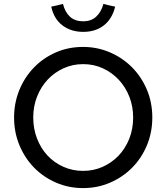

<svg xmlns="http://www.w3.org/2000/svg" viewBox="-20 -951 851 982"><path d="M52 0ZM759 -350Q759 -274 731.5 -208Q704 -142 656 -93.5Q608 -45 543.5 -17Q479 11 405 11Q331 11 266.5 -17Q202 -45 154.5 -93.5Q107 -142 79.5 -208Q52 -274 52 -350Q52 -424 78.5 -489.5Q105 -555 152.5 -604.5Q200 -654 264.5 -682.5Q329 -711 405 -711Q477 -711 541.5 -683.5Q606 -656 654.5 -607.5Q703 -559 731 -493Q759 -427 759 -350ZM661 -350Q661 -407 641.5 -456.5Q622 -506 587.5 -543Q553 -580 506.5 -601.5Q460 -623 405 -623Q352 -623 305.5 -602Q259 -581 224.5 -544.5Q190 -508 170 -458Q150 -408 150 -350Q150 -292 169.5 -242Q189 -192 223 -155.5Q257 -119 304 -98Q351 -77 405 -77Q458 -77 504.5 -97.5Q551 -118 586 -154.5Q621 -191 641 -241Q661 -291 661 -350ZM406 -842Q445 -842 471 -865Q497 -888 509 -931Q524 -927 539 -923.5Q554 -920 569 -917Q554 -855 511.5 -821.5Q469 -788 406 -788Q343 -788 299.5 -821Q256 -854 242 -917Q257 -920 272 -923.5Q287 -927 302 -931Q313 -888 338.5 -865Q364 -842 406 -842Z"/></svg>

Font: Rosa Sans
Style: Regular
Weight: 400
Designer: Pentagram / MCKL
Foundry: Pentagram / MCKL
Version: Version 1.005;September 16, 2019;FontCreator 11.5.0.2425 64-